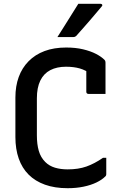

<svg xmlns="http://www.w3.org/2000/svg" viewBox="-20 -970 640 1010"><path d="M336 20Q268 20 216.5 1.5Q165 -17 130.5 -51.5Q96 -86 78.5 -136Q61 -186 61 -249V-457Q61 -517 78.5 -565Q96 -613 130.5 -648Q165 -683 214.5 -701.5Q264 -720 328 -720Q378 -720 417.5 -710.5Q457 -701 485 -686.5Q513 -672 530 -655Q532 -653 533 -650.5Q534 -648 534.5 -645.5Q535 -643 535 -640Q535 -604 535 -560Q535 -516 535 -476Q512 -476 489.5 -476Q467 -476 445 -476Q440 -476 437 -479Q434 -482 434 -487Q434 -508 434 -528.5Q434 -549 434 -572.5Q434 -596 434 -625L460 -579Q431 -601 399.5 -610Q368 -619 327 -619Q279 -619 244.5 -601Q210 -583 192 -546Q174 -509 174 -453V-258Q174 -211 184 -176.5Q194 -142 218 -118Q239 -97 269 -88Q299 -79 336 -79Q392 -79 434.5 -94Q477 -109 522 -140H539Q539 -129 539 -118.5Q539 -108 539 -97Q539 -86 539 -75.5Q539 -65 539 -54Q539 -50 537.5 -46.5Q536 -43 533 -41Q516 -24 487 -10Q458 4 419.5 12Q381 20 336 20ZM392 -950Q421 -950 437.5 -950Q454 -950 469.5 -950Q485 -950 509 -950Q515 -950 517.5 -945.5Q520 -941 515 -936Q497 -915 482.5 -897.5Q468 -880 454 -864Q440 -848 423 -828.5Q406 -809 381 -781Q379 -779 375 -777Q371 -775 365 -775Q344 -775 331 -775Q318 -775 306.5 -775Q295 -775 282 -775Q301 -805 319 -833.5Q337 -862 355 -891Q373 -920 392 -950Z"/></svg>

Font: Recursive Monospace Medium
Style: Regular
Weight: 500
Version: Version 1.047